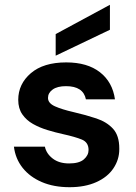

<svg xmlns="http://www.w3.org/2000/svg" viewBox="-20 -768 565 800"><path d="M270 12Q204 12 154 -9.5Q104 -31 74 -69Q44 -107 38 -157H167Q173 -128 199.5 -107.5Q226 -87 268 -87Q310 -87 329.5 -104Q349 -121 349 -143Q349 -175 321 -186.5Q293 -198 243 -209Q211 -216 178 -226Q145 -236 117.5 -251.5Q90 -267 73 -291.5Q56 -316 56 -352Q56 -418 108.5 -463Q161 -508 256 -508Q344 -508 396.5 -467Q449 -426 459 -354H338Q327 -409 255 -409Q219 -409 199.5 -395Q180 -381 180 -360Q180 -338 209 -325Q238 -312 286 -301Q338 -289 381.5 -274.5Q425 -260 451 -231.5Q477 -203 477 -150Q477 -148 477 -146Q477 -103 452.5 -66.5Q428 -30 381 -9Q334 12 270 12ZM212 -536V-626L438 -748V-644Z"/></svg>

Font: Firefly Display
Style: Bold
Weight: 700
Designer: Colophon Foundry, Jonny Pinhorn
Foundry: Colophon Foundry
Version: Version 1.200; ttfautohint (v1.8.3)